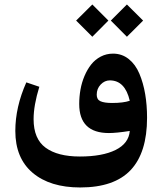

<svg xmlns="http://www.w3.org/2000/svg" viewBox="-20 -619 719 851"><path d="M542.5 -599.1 614.3 -527.8 542.5 -456.1 471.2 -527.8ZM389.2 -599.1 460.4 -527.8 389.2 -456.1 317.4 -527.8ZM462.9 -29.3Q331.1 -29.3 331.1 -158.2Q331.1 -190.4 336.7 -221.9Q342.3 -253.4 354.5 -282.2Q366.7 -311 384 -333Q401.4 -355 426.5 -368.2Q451.7 -381.3 481 -381.3Q520.5 -381.3 550.5 -357.4Q580.6 -333.5 597.9 -292.2Q615.2 -251 623.5 -201.9Q631.8 -152.8 631.8 -97.2Q631.8 57.6 559.1 134.8Q486.3 211.9 335.4 211.9Q201.7 211.9 124.8 147Q47.9 82 47.9 -38.6Q47.9 -144.5 96.7 -253.9L154.3 -234.4Q128.9 -151.9 128.9 -90.8Q128.9 -3.4 182.1 35.6Q235.4 74.7 334 74.7Q433.6 74.7 492.2 45.7Q550.8 16.6 555.2 -38.6Q495.6 -29.3 462.9 -29.3ZM476.6 -162.6Q526.9 -162.6 555.2 -172.4Q534.2 -262.7 466.8 -262.7Q443.8 -262.7 426.3 -244.4Q408.7 -226.1 408.7 -199.2Q408.7 -177.7 425.5 -170.2Q442.4 -162.6 476.6 -162.6Z"/></svg>

Font: Sahel SemiBold FD
Style: SemiBold-FD
Weight: 600
Foundry: Saber Rastikerdar (saber.rastikerdar@gmail.com)
Version: Version 3.3.0